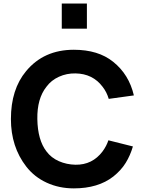

<svg xmlns="http://www.w3.org/2000/svg" viewBox="-20 -1046 806 1082"><path d="M328.1 -1025.9H469.7V-884.3H328.1ZM590.8 -255.4 729 -220.7Q713.9 -169.4 688.2 -127.9Q662.6 -86.4 618.7 -51.3Q533.2 15.6 396 15.6Q313 15.6 243.4 -16.4Q173.8 -48.3 127.9 -107.4Q41.5 -218.8 41.5 -375Q41.5 -542.5 127 -645Q226.6 -765.6 396 -765.6Q533.7 -765.6 617.7 -697.8Q707 -626.5 734.4 -508.3L592.8 -488.8Q581.5 -527.3 558.1 -557.1Q502.4 -630.9 405.3 -632.3Q356 -633.3 312.3 -613.5Q268.6 -593.8 241.7 -557.1Q188.5 -490.2 190.4 -375Q192.4 -256.8 241.7 -192.9Q268.6 -156.7 311.8 -137.7Q355 -118.7 405.3 -117.7Q500.5 -116.2 558.1 -192.9Q580.6 -223.6 590.8 -255.4Z"/></svg>

Font: Manrope3 ExtraBold
Style: Bold
Weight: 800
Width: 4
Designer: Mikhail Sharanda
Foundry: Mikhail Sharanda
Version: Version 3.000;PS 003.000;hotconv 1.0.88;makeotf.lib2.5.64775